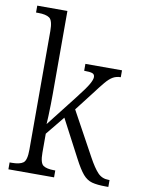

<svg xmlns="http://www.w3.org/2000/svg" viewBox="-86 -819 650 878"><g transform="rotate(10 239.5 -380.0)"><path d="M15 0V-32H25Q62 -32 78 -44Q94 -56 94 -105V-656Q94 -705 77.5 -716.5Q61 -728 26 -728H15V-760H155V-374Q155 -355 154.5 -326.5Q154 -298 153 -272Q152 -246 151 -234L262 -376Q302 -427 314.5 -449Q327 -471 327 -483Q327 -496 316 -500Q305 -504 278 -504V-536H448V-504Q428 -504 412 -495Q396 -486 378 -464.5Q360 -443 333 -407L268 -323L379 -120Q404 -74 424 -53Q444 -32 474 -32H479V0H468Q427 0 403 -6.5Q379 -13 360.5 -34.5Q342 -56 318 -102L226 -277L155 -190V-102Q155 -54 171 -43Q187 -32 222 -32H227V0Z"/></g></svg>

Font: Noto Serif Lao Condensed Light
Style: Regular
Weight: 300
Width: 3
Designer: Monotype Design Team
Foundry: Monotype Imaging Inc.
Version: Version 2.003; ttfautohint (v1.8.4.7-5d5b)